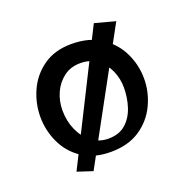

<svg xmlns="http://www.w3.org/2000/svg" viewBox="-106 -621 803 793"><g transform="rotate(-20 295.5 -225.0)"><path d="M175 62 108 40 385 -512 475 -488ZM270 12Q195 12 145 -22Q95 -56 70 -110Q45 -164 45 -223Q45 -283 70 -338Q95 -393 145 -428Q195 -463 268 -463Q346 -463 398 -428.5Q450 -394 476 -340Q502 -286 502 -226Q502 -167 476 -112Q450 -57 398.5 -22.5Q347 12 270 12ZM279 -43Q327 -43 356 -69Q385 -95 398 -135.5Q411 -176 411 -220Q411 -260 395 -295.5Q379 -331 349 -353.5Q319 -376 275 -376Q233 -376 202.5 -353Q172 -330 156 -294Q140 -258 140 -218Q140 -170 158 -130Q176 -90 207.5 -66.5Q239 -43 279 -43Z"/></g></svg>

Font: Marhey Light
Style: Regular
Weight: 300
Designer: Nur Syamsi & Bustanul Arifin
Foundry: Namelatype
Version: Version 1.000